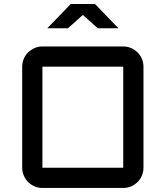

<svg xmlns="http://www.w3.org/2000/svg" viewBox="-20 -930 820 950"><path d="M689.9 -100.1Q689.9 -79.6 682.1 -61.3Q674.3 -43 660.6 -29.3Q647 -15.6 628.7 -7.8Q610.4 0 589.8 0H189.9Q169.4 0 151.1 -7.8Q132.8 -15.6 119.1 -29.3Q105.5 -43 97.7 -61.3Q89.8 -79.6 89.8 -100.1V-600.1Q89.8 -620.6 97.7 -638.9Q105.5 -657.2 119.1 -670.7Q132.8 -684.1 151.1 -692.1Q169.4 -700.2 189.9 -700.2H589.8Q610.4 -700.2 628.7 -692.1Q647 -684.1 660.6 -670.7Q674.3 -657.2 682.1 -638.9Q689.9 -620.6 689.9 -600.1ZM189.9 -600.1V-100.1H589.8V-600.1ZM565.9 -790H463.9L390.1 -856L315.9 -790H213.9L330.1 -910.2H450.2Z"/></svg>

Font: Aldrich [RUS by Daymarius]
Style: Regular
Weight: 400
Designer: Matthew Desmond
Foundry: Matthew Desmond
Version: Version 1.002 August 24, 2018